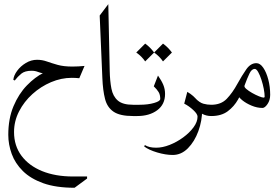

<svg xmlns="http://www.w3.org/2000/svg" viewBox="-20 -553 1327 915"><path d="M335.4 341.8Q246.6 341.8 186 320.1Q125.5 298.3 88.9 262Q52.2 225.6 35.9 180.7Q19.5 135.7 19.5 89.8Q19.5 12.2 44.4 -46.9Q69.3 -106 108.2 -146Q147 -186 188.5 -206.5L189.5 -203.1Q174.8 -204.6 161.1 -210.2Q147.5 -215.8 130.4 -215.8Q98.6 -215.8 81.3 -201.7Q64 -187.5 50.3 -169.4L43.5 -172.4Q45.4 -193.4 61.8 -215.6Q78.1 -237.8 103.3 -252.9Q128.4 -268.1 156.7 -268.1Q180.7 -268.1 203.4 -260Q226.1 -252 254.6 -243.9Q283.2 -235.8 324.7 -235.8Q341.3 -235.8 353.8 -236.6Q366.2 -237.3 382.8 -238.8L357.9 -180.2Q350.1 -181.2 340.3 -181.6Q330.6 -182.1 322.3 -182.1Q272 -182.1 223.1 -161.4Q174.3 -140.6 134.5 -104.7Q94.7 -68.8 70.8 -22.2Q46.9 24.4 46.9 76.2Q46.9 141.6 82.3 189.2Q117.7 236.8 180.9 262.5Q244.1 288.1 328.1 288.1H395V297.9Z M613.8 0Q551.3 0 521 -20.8Q490.7 -41.5 480.5 -81.8Q470.2 -122.1 467.8 -180.7L455.1 -479L496.1 -533.2L502.9 -214.8Q503.9 -167 511 -130.6Q518.1 -94.2 541.3 -74Q564.5 -53.7 613.8 -53.7Q623.5 -53.7 630.1 -48.8Q636.7 -43.9 636.7 -26.9Q636.7 -9.8 630.1 -4.9Q623.5 0 613.8 0Z M613.8 -53.7H644.5Q685.1 -53.7 714.4 -62.3Q743.7 -70.8 743.7 -81.5Q743.7 -101.6 735.8 -114.3Q728 -127 712.9 -141.6L732.9 -192.9Q750 -168.5 758.3 -148.4Q766.6 -128.4 766.6 -105.5Q766.6 -55.2 729.2 -27.6Q691.9 0 633.8 0H613.8Q608.9 0 601.8 -5.6Q594.7 -11.2 594.7 -28.3Q594.7 -45.4 601.8 -49.6Q608.9 -53.7 613.8 -53.7ZM671.9 -345.2Q696.3 -327.6 714.4 -302.7L671.9 -260.3Q655.3 -284.7 629.4 -302.7ZM756.8 -345.2Q781.2 -327.6 799.3 -302.7L756.8 -260.3Q740.2 -284.7 714.4 -302.7Z M667 145 670.4 138.2Q689.9 150.9 724.1 150.9Q754.4 150.9 788.6 137.5Q822.8 124 853 101.8Q883.3 79.6 902.3 53.7Q921.4 27.8 921.4 2.9Q921.4 -9.8 901.1 -28.6Q880.9 -47.4 857.9 -59.1L872.6 -115.2Q903.3 -97.7 923.3 -70.3Q943.4 -43 943.4 -30.3Q943.4 22.5 925.3 72Q907.2 121.6 875.5 153.6Q843.8 185.5 803.2 185.5Q769.5 185.5 729.2 173.6Q689 161.6 667 145ZM986.8 -53.7Q990.7 -53.7 996.6 -48.8Q1002.4 -43.9 1002.4 -26.9Q1002.4 -9.8 996.6 -4.9Q990.7 0 986.8 0Q963.4 0 944.1 -10.3Q924.8 -20.5 910.6 -35.2V-85Q930.7 -64 949 -58.8Q967.3 -53.7 986.8 -53.7Z M986.8 0Q977.5 0 971.9 -4.9Q966.3 -9.8 966.3 -26.9Q966.3 -43.9 971.9 -48.8Q977.5 -53.7 986.8 -53.7Q1033.2 -53.7 1060.5 -82Q1087.9 -110.4 1111.8 -154.3Q1133.3 -193.4 1153.8 -222.7Q1174.3 -252 1201.7 -252Q1219.7 -252 1234.6 -230.2Q1249.5 -208.5 1258.5 -174.1Q1267.6 -139.6 1267.6 -101.1Q1267.6 -75.7 1254.9 -57.1Q1242.2 -38.6 1231 -38.6Q1205.1 -38.6 1179 -49.6Q1152.8 -60.5 1135 -75Q1117.2 -89.4 1115.2 -99.1L1145.5 -145Q1142.6 -138.7 1153.6 -129.2Q1164.6 -119.6 1181.4 -110.1Q1198.2 -100.6 1213.9 -94.2Q1229.5 -87.9 1235.8 -87.9Q1241.2 -87.9 1241.2 -92.8Q1241.2 -107.4 1237.1 -129.4Q1232.9 -151.4 1225.8 -173.1Q1218.8 -194.8 1210.4 -209.7Q1202.1 -224.6 1193.8 -224.6Q1179.2 -224.6 1168.5 -201.9Q1157.7 -179.2 1145.5 -145.8Q1133.3 -112.3 1114.5 -78.9Q1095.7 -45.4 1065.2 -22.7Q1034.7 0 986.8 0Z"/></svg>

Font: Lateef ExtraLight
Style: Regular
Weight: 200
Designer: SIL International
Foundry: SIL International
Version: Version 4.200